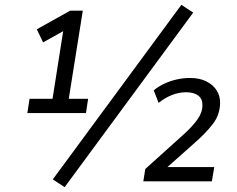

<svg xmlns="http://www.w3.org/2000/svg" viewBox="-20 -749 977 793"><path d="M93 -282 102 -341H197L245 -646L289 -647L158 -574L132 -628L270 -705H322L264 -341H344L335 -282ZM247 24 198 -8 729 -729 778 -697ZM572 0 580 -51 742 -197Q774 -226 795 -255Q816 -284 816 -314Q817 -340 799 -354Q781 -368 749 -368Q719 -368 690 -356.5Q661 -345 635 -324L615 -376Q636 -393 660 -404Q684 -415 710.5 -421Q737 -427 765 -427Q804 -427 832 -413Q860 -399 875 -375.5Q890 -352 889 -322Q888 -275 859.5 -237.5Q831 -200 784 -159L648 -38V-59H865L855 0Z"/></svg>

Font: Nunito Sans 12pt ExtraLight 12pt
Style: Italic
Weight: 400
Italic angle: -9°
Version: Version 3.101;gftools[0.9.27]